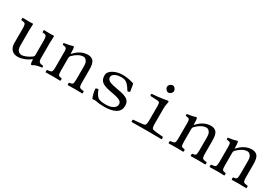

<svg xmlns="http://www.w3.org/2000/svg" viewBox="51 -1644 3736 2594"><g transform="rotate(30 1919.0 -347.0)"><path d="M246.6 9.8Q177.2 9.8 144.3 -29.3Q111.3 -68.4 111.3 -126V-365.2Q111.3 -416 96.2 -430.7Q85 -441.4 39.6 -444.8Q35.2 -449.2 35.2 -463.4Q35.2 -477.5 39.6 -481.9Q113.8 -480 157.7 -480Q184.6 -480 194.3 -481.9Q202.1 -481.9 202.6 -476.1Q198.7 -398.9 198.7 -369.1V-140.1Q198.7 -108.9 206.5 -86.9Q214.4 -64.9 227.5 -54.9Q240.7 -44.9 252.9 -41Q265.1 -37.1 278.3 -37.1Q300.3 -37.1 341.3 -53.2Q382.3 -69.3 422.4 -99.1Q432.6 -106.9 435.5 -114.5Q438.5 -122.1 438.5 -138.2V-363.8Q438.5 -416.5 422.9 -431.6Q411.1 -442.9 371.6 -444.8Q367.2 -449.2 367.2 -463.4Q367.2 -477.5 371.6 -481.9Q445.8 -480 478.8 -480Q511.7 -480 521.5 -481.9Q529.3 -481.9 529.3 -476.1Q525.4 -398.9 525.4 -369.1V-129.9Q525.4 -91.3 540.3 -75.9Q555.2 -60.5 601.6 -57.1Q606 -52.7 606 -43.7Q606 -34.7 601.6 -29.8Q504.9 -18.6 469.7 9.8Q458.5 12.7 450.7 9.8Q439.5 -15.1 439.5 -59.1Q439.5 -69.3 427.7 -60.1Q381.3 -24.9 331.1 -7.6Q280.8 9.8 246.6 9.8Z M851.6 -389.2Q942.4 -490.2 1056.6 -490.2Q1108.4 -490.2 1139.6 -456.1Q1169.4 -422.9 1169.4 -321.8V-126Q1169.4 -65.9 1182.6 -52Q1195.8 -38.1 1246.6 -35.2Q1250.5 -31.2 1250.5 -16.6Q1250.5 -2 1246.6 2Q1160.6 0 1125.5 0Q1104.5 0 1020.5 2Q1016.6 -2.9 1016.6 -16.4Q1016.6 -29.8 1020.5 -35.2Q1061.5 -39.1 1072 -53Q1082.5 -66.9 1082.5 -126V-325.2Q1082.5 -378.4 1067.9 -401.9Q1044.9 -438 1014.6 -438Q940.4 -438 859.9 -358.9Q842.8 -339.8 842.8 -316.9V-126Q842.8 -66.9 852.8 -53Q862.8 -39.1 902.8 -35.2Q907.7 -30.3 907.7 -16.1Q907.7 -2 902.8 2Q818.8 0 798.8 0Q757.8 0 675.8 2Q671.9 -2 671.9 -15.9Q671.9 -29.8 675.8 -35.2Q730 -40 742.9 -53Q755.9 -65.9 755.9 -126V-368.2Q755.9 -410.2 744.1 -421.1Q732.4 -432.1 690.4 -436Q684.6 -453.1 688.5 -463.9Q778.3 -476.1 822.8 -493.2Q830.6 -493.2 834.5 -484.9Q842.3 -466.8 842.8 -389.2Q842.8 -377 851.6 -389.2Z M1367.2 -144Q1383.3 -160.2 1410.2 -155.8Q1416 -131.8 1433.1 -100.8Q1450.2 -69.8 1470.2 -53.2Q1501 -27.3 1591.3 -26.9Q1665.5 -26.9 1708 -52.5Q1750.5 -78.1 1750.5 -120.1Q1750.5 -156.2 1711.4 -175.5Q1672.4 -194.8 1565.4 -212.9Q1465.3 -230 1424.8 -262.5Q1384.3 -294.9 1384.3 -360.8Q1384.3 -418 1449.7 -454.1Q1515.1 -490.2 1601.1 -490.2Q1682.1 -490.2 1775.4 -459Q1785.2 -418 1795.4 -341.8Q1782.2 -328.6 1759.3 -330.1Q1722.2 -393.1 1688.7 -423.1Q1655.3 -453.1 1601.1 -453.1Q1534.2 -453.1 1496.8 -431.6Q1459.5 -410.2 1459.5 -377Q1459.5 -337.9 1502 -318.8Q1544.4 -299.8 1637.2 -285.2Q1751 -267.1 1791.7 -235.6Q1832.5 -204.1 1832.5 -145Q1832.5 -64 1767.3 -27.1Q1702.1 9.8 1593.3 9.8Q1510.3 9.8 1466.3 -2Q1455.1 -4.9 1436.5 -4.9Q1426.8 -4.9 1402.3 -1Q1373 -67.9 1367.2 -144Z M2192.9 -649.9Q2192.9 -670.9 2211.4 -688Q2230 -705.1 2251 -705.1Q2272.9 -705.1 2289.1 -686Q2305.2 -667 2305.2 -645Q2305.2 -626 2287.1 -607.9Q2269 -589.8 2247.1 -589.8Q2227.1 -589.8 2210 -608.9Q2192.9 -627.9 2192.9 -649.9ZM2298.8 -133.8Q2298.8 -68.8 2316.9 -57.1Q2324.7 -51.3 2382.3 -44.2Q2439.9 -37.1 2482.9 -35.2Q2486.8 -30.3 2486.8 -16.1Q2486.8 -2 2482.9 2Q2397 0 2256.8 0Q2102.1 0 2018.1 2Q2013.2 -2 2013.2 -15.9Q2013.2 -29.8 2018.1 -35.2Q2060.1 -37.1 2123 -43.9Q2186 -50.8 2193.8 -57.1Q2211.9 -71.3 2211.9 -133.8V-363.8Q2211.9 -400.9 2201.2 -415Q2195.3 -422.9 2166.7 -425.5Q2138.2 -428.2 2061 -430.2Q2053.2 -446.3 2059.1 -462.9Q2166.5 -469.7 2232.9 -481.9Q2294.9 -493.2 2298.8 -493.2Q2303.7 -493.2 2308.3 -489Q2313 -484.9 2313 -480Q2313 -474.1 2305.9 -442.6Q2298.8 -411.1 2298.8 -372.1Z M2770.5 -389.2Q2861.3 -490.2 2975.6 -490.2Q3027.3 -490.2 3058.6 -456.1Q3088.4 -422.9 3088.4 -321.8V-126Q3088.4 -65.9 3101.6 -52Q3114.7 -38.1 3165.5 -35.2Q3169.4 -31.2 3169.4 -16.6Q3169.4 -2 3165.5 2Q3079.6 0 3044.4 0Q3023.4 0 2939.5 2Q2935.5 -2.9 2935.5 -16.4Q2935.5 -29.8 2939.5 -35.2Q2980.5 -39.1 2991 -53Q3001.5 -66.9 3001.5 -126V-325.2Q3001.5 -378.4 2986.8 -401.9Q2963.9 -438 2933.6 -438Q2859.4 -438 2778.8 -358.9Q2761.7 -339.8 2761.7 -316.9V-126Q2761.7 -66.9 2771.7 -53Q2781.7 -39.1 2821.8 -35.2Q2826.7 -30.3 2826.7 -16.1Q2826.7 -2 2821.8 2Q2737.8 0 2717.8 0Q2676.8 0 2594.7 2Q2590.8 -2 2590.8 -15.9Q2590.8 -29.8 2594.7 -35.2Q2648.9 -40 2661.9 -53Q2674.8 -65.9 2674.8 -126V-368.2Q2674.8 -410.2 2663.1 -421.1Q2651.4 -432.1 2609.4 -436Q2603.5 -453.1 2607.4 -463.9Q2697.3 -476.1 2741.7 -493.2Q2749.5 -493.2 2753.4 -484.9Q2761.2 -466.8 2761.7 -389.2Q2761.7 -377 2770.5 -389.2Z M3410.2 -389.2Q3501 -490.2 3615.2 -490.2Q3667 -490.2 3698.2 -456.1Q3728 -422.9 3728 -321.8V-126Q3728 -65.9 3741.2 -52Q3754.4 -38.1 3805.2 -35.2Q3809.1 -31.2 3809.1 -16.6Q3809.1 -2 3805.2 2Q3719.2 0 3684.1 0Q3663.1 0 3579.1 2Q3575.2 -2.9 3575.2 -16.4Q3575.2 -29.8 3579.1 -35.2Q3620.1 -39.1 3630.6 -53Q3641.1 -66.9 3641.1 -126V-325.2Q3641.1 -378.4 3626.5 -401.9Q3603.5 -438 3573.2 -438Q3499 -438 3418.5 -358.9Q3401.4 -339.8 3401.4 -316.9V-126Q3401.4 -66.9 3411.4 -53Q3421.4 -39.1 3461.4 -35.2Q3466.3 -30.3 3466.3 -16.1Q3466.3 -2 3461.4 2Q3377.4 0 3357.4 0Q3316.4 0 3234.4 2Q3230.5 -2 3230.5 -15.9Q3230.5 -29.8 3234.4 -35.2Q3288.6 -40 3301.5 -53Q3314.5 -65.9 3314.5 -126V-368.2Q3314.5 -410.2 3302.7 -421.1Q3291 -432.1 3249 -436Q3243.2 -453.1 3247.1 -463.9Q3336.9 -476.1 3381.3 -493.2Q3389.2 -493.2 3393.1 -484.9Q3400.9 -466.8 3401.4 -389.2Q3401.4 -377 3410.2 -389.2Z"/></g></svg>

Font: Linux Libertine Mono
Style: Mono
Weight: 400
Designer: Philipp H. Poll
Foundry: Philipp H. Poll
Version: Version 5.1.7 ; ttfautohint (v0.9)